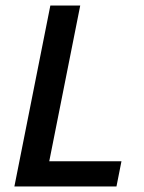

<svg xmlns="http://www.w3.org/2000/svg" viewBox="-20 -674 521 694"><path d="M32 0 162 -654H270L158 -91H419L401 0Z"/></svg>

Font: Source Sans 3 SemiBold
Style: Italic
Weight: 600
Italic angle: -11°
Designer: Paul D. Hunt
Foundry: Adobe
Version: Version 3.046;hotconv 1.0.118;makeotfexe 2.5.65603